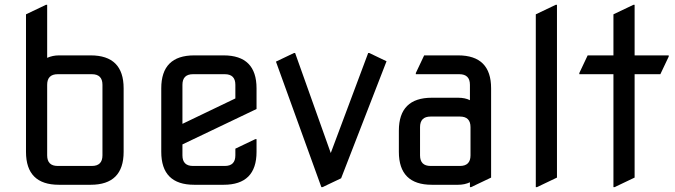

<svg xmlns="http://www.w3.org/2000/svg" viewBox="-20 -767 2801 797"><path d="M219.7 -78.1H361.3Q405.3 -78.1 405.3 -122.1V-415Q405.3 -459 361.3 -459H219.7Q175.8 -459 175.8 -415V-122.1Q175.8 -78.1 219.7 -78.1ZM224.6 0Q87.9 0 87.9 -136.7V-707.5L170.9 -747.1H175.8V-526.9Q198.7 -537.1 224.6 -537.1H356.4Q493.2 -537.1 493.2 -400.4V-136.7Q493.2 0 356.4 0Z M908.2 0Q908.2 0 786.1 0Q649.4 0 649.4 -136.7V-400.4Q649.4 -537.1 786.1 -537.1H908.2Q1044.9 -537.1 1044.9 -400.4V-314.5L737.3 -167.5V-122.1Q737.3 -78.1 781.2 -78.1H913.1Q957 -78.1 957 -122.1V-149.9L1040 -189.5H1044.9V-136.7Q1044.9 0 908.2 0ZM737.3 -252.9 957 -358.4V-415Q957 -459 913.1 -459H781.2Q737.3 -459 737.3 -415Z M1314 9.8 1125.5 -511.2 1200.2 -546.9H1205.1L1353 -131.8L1508.3 -546.9H1513.2L1584.5 -512.7L1396 -26.9L1318.8 9.8Z M1772.5 0Q1635.7 0 1635.7 -136.7V-224.6Q1635.7 -361.3 1772.5 -361.3H1881.8Q1910.6 -361.3 1930.7 -351.1V-415Q1930.7 -459 1886.7 -459H1706.1V-463.9L1740.7 -537.1H1881.8Q2018.6 -537.1 2018.6 -400.4V-29.8L1935.5 9.8H1930.7V-10.3Q1908.7 0 1881.8 0ZM1767.6 -78.1H1889.2Q1933.1 -78.1 1933.1 -122.1V-239.3Q1933.1 -283.2 1889.2 -283.2H1767.6Q1723.6 -283.2 1723.6 -239.3V-122.1Q1723.6 -78.1 1767.6 -78.1Z M2204.1 9.8V-707.5L2287.1 -747.1H2292V-29.8L2209 9.8Z M2526.4 9.8V-459H2384.8V-463.9L2419.4 -537.1H2526.4V-707.5L2609.4 -747.1H2614.3V-537.1H2755.9V-532.2L2721.2 -459H2614.3V-29.8L2531.2 9.8Z"/></svg>

Font: Nova Square
Style: Book
Weight: 400
Designer: Wojciech Kalinowski "wmk69" (wmk69@o2.pl)
Foundry: Wojciech Kalinowski "wmk69" (wmk69@o2.pl)
Version: Version 3.1.0; 2021-05-23